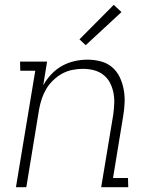

<svg xmlns="http://www.w3.org/2000/svg" viewBox="-20 -775 640 795"><path d="M46 0 126 -482H64L63 -520H175L159 -422Q173 -447 193 -468Q213 -489 237.5 -502.5Q262 -516 289 -522Q316 -528 342 -528Q370 -528 397 -521Q424 -514 444 -497Q464 -480 475.5 -456Q487 -432 492 -405.5Q497 -379 496 -351Q495 -323 490 -294L448 -38H510L511 0H399L449 -301Q452 -324 453 -347Q454 -370 449.5 -392Q445 -414 435 -433Q425 -452 407.5 -465.5Q390 -479 368 -484.5Q346 -490 323 -490Q302 -490 279.5 -485.5Q257 -481 237 -470Q217 -459 200 -442.5Q183 -426 171.5 -406.5Q160 -387 153 -366Q146 -345 142 -323L89 0ZM335 -588 309 -612 451 -755 483 -725Z"/></svg>

Font: Iosevka Etoile Extralight
Style: Italic
Weight: 200
Italic angle: -9°
Designer: Belleve Invis
Foundry: Belleve Invis
Version: Version 22.1.2; ttfautohint (v1.8.4)